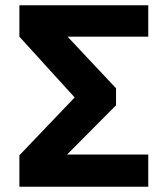

<svg xmlns="http://www.w3.org/2000/svg" viewBox="-20 -713 640 733"><path d="M423 -311 236 -123H546V0H54V-120L265 -341L54 -573V-693H546V-573H238L423 -376Z"/></svg>

Font: Qzxlaeiskcpccdgjqmyffctclhy
Style: Regular
Weight: 700
Monospace: yes
Designer: Carrois Corporate & Edenspiekermann
Foundry: Carrois Corporate GbR & Edenspiekermann AG
Version: Version 2.001